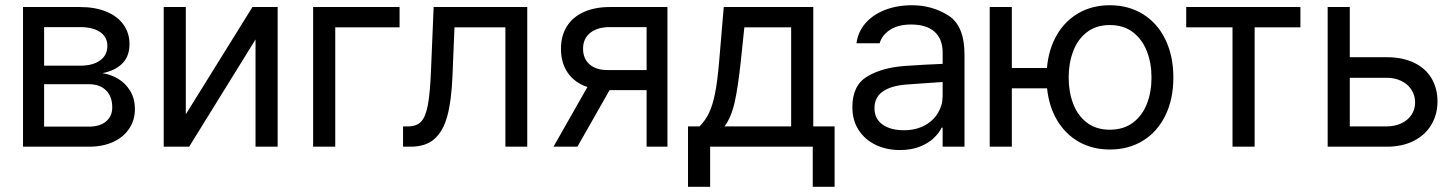

<svg xmlns="http://www.w3.org/2000/svg" viewBox="-20 -557 5520 729"><path d="M67.4 -530.3H284.2Q341.3 -530.3 383.5 -512.9Q425.8 -495.6 448.7 -463.6Q471.7 -431.6 471.7 -389.6Q471.7 -343.3 444.3 -315.9Q417 -288.6 369.1 -279.3Q400.9 -274.4 429 -257.6Q457 -240.7 474.6 -211.4Q492.2 -182.1 492.2 -142.6Q492.2 -101.6 470.9 -69.1Q449.7 -36.6 410.2 -18.3Q370.6 0 317.4 0H67.4ZM406.2 -149.4Q406.2 -190.4 382.6 -213.9Q358.9 -237.3 317.4 -237.3H147.5V-76.2H317.4Q358.9 -76.2 382.6 -95.9Q406.2 -115.7 406.2 -149.4ZM387.7 -382.8Q387.7 -416.5 360.1 -435.3Q332.5 -454.1 284.2 -454.1H147.5V-307.6H284.2Q332.5 -307.6 360.1 -327.6Q387.7 -347.7 387.7 -382.8Z M938.5 -530.3H1034.2V0H950.2V-407.2L698.2 0H601.6V-530.3H685.5V-123Z M1497.1 -453.1H1252.9V0H1168.9V-530.3H1497.1Z M1510.3 -77.1H1528.8Q1561.5 -77.1 1578.9 -95.2Q1596.2 -113.3 1604.7 -159.2Q1613.3 -205.1 1616.7 -295.9L1626.5 -530.3H1981.9V0H1898.9V-453.1H1705.6L1697.8 -264.6Q1693.8 -172.9 1678.2 -115.7Q1662.6 -58.6 1629.4 -29.3Q1596.2 0 1538.6 0H1510.3Z M2435.1 -214.8H2294.4L2172.4 0H2081.5L2210.4 -226.6Q2162.1 -242.7 2136 -280.3Q2109.9 -317.9 2109.9 -372.1Q2109.9 -420.9 2132.1 -456.5Q2154.3 -492.2 2196.3 -511.2Q2238.3 -530.3 2295.4 -530.3H2514.2V0H2435.1ZM2286.6 -291H2435.1V-454.1H2295.4Q2248 -454.1 2220.9 -432.1Q2193.8 -410.2 2193.8 -372.1Q2193.8 -334.5 2218.5 -312.7Q2243.2 -291 2286.6 -291Z M2592.3 -77.1H2636.2Q2658.7 -100.1 2672.4 -128.9Q2686 -157.7 2695.1 -203.1Q2704.1 -248.5 2710.4 -322.3L2728 -530.3H3067.9V-77.1H3148.9V152.3H3065.9V0H2676.3V152.3H2592.3ZM2983.9 -77.1V-453.1H2806.2L2792.5 -322.3Q2782.2 -225.6 2769.3 -168.2Q2756.3 -110.8 2731 -77.1Z M3415.5 -306.6Q3448.7 -309.1 3490 -311.3Q3531.2 -313.5 3559.1 -314.5V-357.4Q3559.1 -408.7 3528.6 -436.3Q3498 -463.9 3439 -463.9Q3390.6 -463.9 3359.9 -444.1Q3329.1 -424.3 3319.8 -392.6H3231.9Q3237.3 -435.1 3265.1 -467.8Q3293 -500.5 3339.1 -518.8Q3385.3 -537.1 3442.9 -537.1Q3519 -537.1 3580.6 -498.3Q3642.1 -459.5 3642.1 -349.6V0H3559.1V-72.3H3555.2Q3545.4 -51.8 3525.1 -32.5Q3504.9 -13.2 3472.4 -0.2Q3439.9 12.7 3397 12.7Q3346.2 12.7 3305.2 -6.8Q3264.2 -26.4 3240.2 -63.2Q3216.3 -100.1 3216.3 -150.4Q3216.3 -232.9 3272.7 -266.6Q3329.1 -300.3 3415.5 -306.6ZM3411.6 -62.5Q3457 -62.5 3490.5 -80.6Q3523.9 -98.6 3541.5 -128.4Q3559.1 -158.2 3559.1 -192.4V-245.6Q3547.4 -245.1 3494.6 -241.2L3425.3 -236.3Q3365.7 -232.4 3333 -210.4Q3300.3 -188.5 3300.3 -146.5Q3300.3 -106 3330.8 -84.2Q3361.3 -62.5 3411.6 -62.5Z M3821.8 -298.8H3955.1Q3961.4 -370.6 3992.9 -424.6Q4024.4 -478.5 4076.2 -507.8Q4127.9 -537.1 4193.8 -537.1Q4265.6 -537.1 4320.3 -502.9Q4375 -468.8 4405 -406.5Q4435.1 -344.2 4435.1 -262.7Q4435.1 -181.2 4405 -119.1Q4375 -57.1 4320.3 -23.2Q4265.6 10.7 4193.8 10.7Q4128.9 10.7 4077.6 -17.8Q4026.4 -46.4 3994.6 -98.9Q3962.9 -151.4 3955.6 -221.7H3821.8V0H3737.8V-530.3H3821.8ZM4352.1 -262.7Q4352.1 -317.4 4334.5 -362.5Q4316.9 -407.7 4281.5 -434.8Q4246.1 -461.9 4193.8 -461.9Q4142.1 -461.9 4106.9 -434.8Q4071.8 -407.7 4054.7 -362.5Q4037.6 -317.4 4037.6 -262.7Q4037.6 -208 4054.7 -163.1Q4071.8 -118.2 4106.9 -91.3Q4142.1 -64.5 4193.8 -64.5Q4246.1 -64.5 4281.7 -91.3Q4317.4 -118.2 4334.7 -163.1Q4352.1 -208 4352.1 -262.7Z M4483.9 -530.3H4917.5V-453.1H4743.7V0H4659.7V-453.1H4483.9Z M5438 -171.9Q5438 -123.5 5415.3 -84.5Q5392.6 -45.4 5348.9 -22.7Q5305.2 0 5244.6 0H5021V-530.3H5105V-339.8H5244.6Q5305.7 -339.8 5349.4 -318.6Q5393.1 -297.4 5415.5 -259.3Q5438 -221.2 5438 -171.9ZM5244.6 -77.1Q5275.9 -77.1 5300.5 -88.6Q5325.2 -100.1 5339.1 -120.8Q5353 -141.6 5353 -168Q5353 -194.8 5339.1 -216.3Q5325.2 -237.8 5300.5 -249.8Q5275.9 -261.7 5244.6 -261.7H5105V-77.1Z"/></svg>

Font: WEMIX Pretendard
Style: Regular
Weight: 400
Designer: Base glyphs from Inter by Rasmus Andersson; Hangeul glyphs from Noto Sans CJK(Source Han Sans) by Jang Soo-young and Kan
Foundry: Kil Hyung-jin
Version: Version 1.000